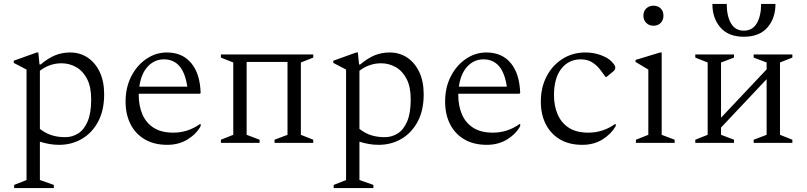

<svg xmlns="http://www.w3.org/2000/svg" viewBox="-20 -727 4104 977"><path d="M52 230V214L115 189V-373L50 -407V-418L167 -460H175L181 -399H187Q225 -431 260.5 -445.5Q296 -460 337 -460Q387 -460 426 -434Q465 -408 487.5 -360.5Q510 -313 510 -247Q510 -165 479 -107.5Q448 -50 396 -20Q344 10 281 10Q254 10 229.5 5.5Q205 1 183 -6V189L254 214V230ZM293 -405Q233 -405 183 -367V-71Q213 -48 244 -38.5Q275 -29 312 -29Q348 -29 378 -48Q408 -67 426 -109.5Q444 -152 444 -221Q444 -285 423 -325.5Q402 -366 367.5 -385.5Q333 -405 293 -405Z M831 10Q764 10 716.5 -18Q669 -46 644 -95.5Q619 -145 619 -210Q619 -282 648 -338.5Q677 -395 725 -427.5Q773 -460 829 -460Q908 -460 953 -406Q998 -352 1001 -254L997 -250H686Q686 -246 686 -242Q686 -190 704 -146.5Q722 -103 761 -77.5Q800 -52 862 -52Q936 -52 998 -96H1001V-85Q979 -45 934.5 -17.5Q890 10 831 10ZM814 -425Q766 -425 732 -388.5Q698 -352 689 -286H933Q913 -425 814 -425Z M1167 -409 1104 -434V-450H1574V-434L1511 -409V-41L1574 -16V0H1377V-16L1443 -41V-412H1235V-41L1301 -16V0H1104V-16L1167 -41Z M1678 230V214L1741 189V-373L1676 -407V-418L1793 -460H1801L1807 -399H1813Q1851 -431 1886.5 -445.5Q1922 -460 1963 -460Q2013 -460 2052 -434Q2091 -408 2113.5 -360.5Q2136 -313 2136 -247Q2136 -165 2105 -107.5Q2074 -50 2022 -20Q1970 10 1907 10Q1880 10 1855.5 5.5Q1831 1 1809 -6V189L1880 214V230ZM1919 -405Q1859 -405 1809 -367V-71Q1839 -48 1870 -38.5Q1901 -29 1938 -29Q1974 -29 2004 -48Q2034 -67 2052 -109.5Q2070 -152 2070 -221Q2070 -285 2049 -325.5Q2028 -366 1993.5 -385.5Q1959 -405 1919 -405Z M2457 10Q2390 10 2342.5 -18Q2295 -46 2270 -95.5Q2245 -145 2245 -210Q2245 -282 2274 -338.5Q2303 -395 2351 -427.5Q2399 -460 2455 -460Q2534 -460 2579 -406Q2624 -352 2627 -254L2623 -250H2312Q2312 -246 2312 -242Q2312 -190 2330 -146.5Q2348 -103 2387 -77.5Q2426 -52 2488 -52Q2562 -52 2624 -96H2627V-85Q2605 -45 2560.5 -17.5Q2516 10 2457 10ZM2440 -425Q2392 -425 2358 -388.5Q2324 -352 2315 -286H2559Q2539 -425 2440 -425Z M2943 10Q2876 10 2829 -18Q2782 -46 2757 -95.5Q2732 -145 2732 -210Q2732 -282 2761.5 -338.5Q2791 -395 2842.5 -427.5Q2894 -460 2959 -460Q2999 -460 3034.5 -447.5Q3070 -435 3089 -417Q3100 -406 3105.5 -398Q3111 -390 3111 -383Q3111 -372 3101 -364L3067 -336H3061L3036 -370Q3018 -394 2994 -409.5Q2970 -425 2935 -425Q2874 -425 2836.5 -377.5Q2799 -330 2799 -242Q2799 -190 2817 -146.5Q2835 -103 2873.5 -77.5Q2912 -52 2974 -52Q3048 -52 3110 -96H3113V-85Q3090 -45 3046 -17.5Q3002 10 2943 10Z M3305 -596Q3283 -596 3268.5 -610.5Q3254 -625 3254 -647Q3254 -670 3268.5 -684Q3283 -698 3305 -698Q3328 -698 3342 -684Q3356 -670 3356 -647Q3356 -625 3342 -610.5Q3328 -596 3305 -596ZM3216 0V-16L3279 -41V-373L3214 -412V-422L3339 -460H3347V-41L3413 -16V0Z M3581 -409 3518 -434V-450H3715V-434L3649 -409V-128L3881 -374V-409L3815 -434V-450H4012V-434L3949 -409V-41L4012 -16V0H3815V-16L3881 -41V-324L3649 -78V-41L3715 -16V0H3518V-16L3581 -41ZM3605 -707H3678Q3678 -646 3699.5 -608.5Q3721 -571 3765 -571Q3809 -571 3831 -608.5Q3853 -646 3853 -707H3926Q3926 -634 3885 -587Q3844 -540 3765 -540Q3687 -540 3646 -587Q3605 -634 3605 -707Z"/></svg>

Font: Spectral Light
Style: Regular
Weight: 300
Designer: Jean-Baptiste Levee
Foundry: Production Type
Version: Version 2.001